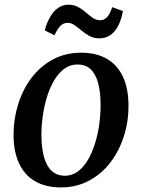

<svg xmlns="http://www.w3.org/2000/svg" viewBox="-20 -785 604 816"><path d="M324.5 -561Q389.5 -561 434.5 -534.8Q479.5 -508.5 502.8 -458.2Q526 -408 526 -336.5Q526.5 -268.5 506.5 -206Q486.5 -143.5 449 -94.5Q411.5 -45.5 358.2 -17Q305 11.5 238.5 11.5Q174.5 11.5 129.5 -14.5Q84.5 -40.5 61.2 -90.2Q38 -140 37.5 -210.5Q37.5 -279 57.2 -342.2Q77 -405.5 114.5 -454.8Q152 -504 205.2 -532.5Q258.5 -561 324.5 -561ZM309.5 -511Q278 -511 253 -492.5Q228 -474 209.8 -442.8Q191.5 -411.5 179.5 -372.5Q167.5 -333.5 161.8 -292Q156 -250.5 156 -212Q156.5 -152 168.2 -113.5Q180 -75 202.2 -56.5Q224.5 -38 255.5 -38Q286.5 -38 311.2 -56.5Q336 -75 354 -106Q372 -137 384 -176Q396 -215 401.8 -256.5Q407.5 -298 407.5 -336.5Q407.5 -395.5 396.5 -434Q385.5 -472.5 364 -491.8Q342.5 -511 309.5 -511ZM170 -656Q180 -692 195 -716.2Q210 -740.5 229 -752.8Q248 -765 270 -765Q294.5 -765 312.5 -755Q330.5 -745 345.2 -732Q360 -719 374.2 -709Q388.5 -699 406 -699Q421.5 -699 434 -711Q446.5 -723 457 -754.5L502.5 -738Q494.5 -697 480.2 -671.5Q466 -646 446.2 -634Q426.5 -622 402 -622Q379 -622 360.5 -632Q342 -642 326.8 -655Q311.5 -668 297 -678Q282.5 -688 267 -688Q250 -688 237.2 -675.5Q224.5 -663 211.5 -635Z"/></svg>

Font: Merriweather 36pt Medium
Style: Italic
Weight: 500
Italic angle: -7.8°
Version: Version 2.101